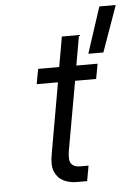

<svg xmlns="http://www.w3.org/2000/svg" viewBox="-53 -786 585 827"><g transform="rotate(-5 239.5 -372.5)"><path d="M408 -745H479L408 -546H343ZM302 -66 290 0H245Q214 0 188.5 -12.5Q163 -25 151 -53Q139 -81 148 -128L202 -435H110L122 -500H213L236 -630H310L287 -500H379L367 -435H276L223 -137Q216 -95 228 -80.5Q240 -66 263 -66Z"/></g></svg>

Font: Overused Grotesk
Style: Italic
Weight: 400
Italic angle: -10°
Version: Version 0.003